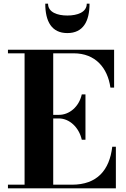

<svg xmlns="http://www.w3.org/2000/svg" viewBox="-20 -1019 684 1039"><path d="M240 -999H225C225 -903 259.5 -840 344.5 -840C429.5 -840 464.5 -903 464.5 -999H449.5C449.5 -952.5 398.5 -935 344.5 -935C290.5 -935 240 -952.5 240 -999ZM422.5 -263H442.5V-508H422.5C407.5 -441 355.5 -397.5 299 -397.5H268V-730.5H379C496 -730.5 562.5 -652 577.5 -545H597.5V-750H23V-730.5H113V-19.5H23V0H607V-225H587.5C572.5 -98 505.5 -19.5 369 -19.5H268V-378H299C355.5 -378 407.5 -330 422.5 -263Z"/></svg>

Font: Bodoni* 11pt
Style: Bold
Weight: 700
Version: Version 2.3